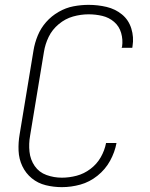

<svg xmlns="http://www.w3.org/2000/svg" viewBox="-20 -763 616 791"><path d="M235 8Q273 8 311 -2.5Q349 -13 381.5 -39Q414 -65 433.5 -100.5Q453 -136 460 -174H417Q411 -143 395 -115Q379 -87 352.5 -67Q326 -47 295.5 -39Q265 -31 235 -31Q202 -31 171.5 -42Q141 -53 123 -79Q105 -105 101.5 -138Q98 -171 104 -204L161 -549Q166 -581 180.5 -611Q195 -641 222 -663.5Q249 -686 281 -695Q313 -704 345 -704Q374 -704 401.5 -697.5Q429 -691 450 -673Q471 -655 479 -627.5Q487 -600 483 -571Q482 -568 481 -566H525L526 -573Q532 -610 521 -645.5Q510 -681 482.5 -703.5Q455 -726 419 -734.5Q383 -743 345 -743Q314 -743 282.5 -737Q251 -731 221.5 -714Q192 -697 170 -672Q148 -647 135.5 -616.5Q123 -586 118 -555L61 -210Q55 -176 56.5 -142Q58 -108 72 -78.5Q86 -49 111 -28.5Q136 -8 168.5 0Q201 8 235 8Z"/></svg>

Font: Iosevka Sparkle XLtObl
Style: Regular
Weight: 200
Italic angle: -9°
Designer: Belleve Invis
Foundry: Belleve Invis
Version: Version 4.5.0; ttfautohint (v1.8.3)